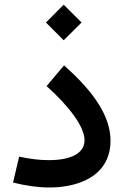

<svg xmlns="http://www.w3.org/2000/svg" viewBox="-20 -810 539 833"><path d="M459.5 -199.2C459.5 -301.3 393.1 -406.7 257.8 -526.4L182.1 -436.5C232.4 -391.6 272.5 -348.1 302.2 -306.6C332 -264.6 346.7 -229.5 346.7 -201.7C346.7 -145 288.6 -115.2 190.9 -115.2C152.3 -115.2 111.3 -120.1 63 -130.4L36.6 -18.1C92.8 -3.9 145.5 3.4 193.8 3.4C243.7 3.4 288.6 -3.9 328.6 -18.6C408.7 -47.9 459.5 -107.9 459.5 -199.2ZM256.3 -635.3 334 -712.4 256.3 -789.6 179.2 -712.4Z"/></svg>

Font: Estedad SemiBold
Style: Regular
Weight: 600
Designer: Amin Abedi
Version: Version 7.3